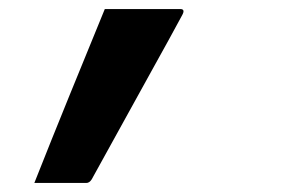

<svg xmlns="http://www.w3.org/2000/svg" viewBox="-20 -205 640 425"><path d="M171 200H56Q94 104 133.5 7Q173 -90 212 -185H379Q391 -185 383 -171Q355 -119 321 -58Q287 3 252 67Q217 131 183 192Q178 200 171 200Z"/></svg>

Font: Recursive Mn Lnr St SmB
Style: Italic
Weight: 600
Italic angle: -15°
Monospace: yes
Version: Version 1.079;hotconv 1.0.112;makeotfexe 2.5.65598; ttfautoh